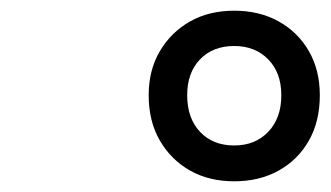

<svg xmlns="http://www.w3.org/2000/svg" viewBox="-20 -1035 618 359"><path d="M418 -696Q371 -696 335.5 -716Q300 -736 279 -772Q258 -808 258 -857Q258 -904 279 -939.5Q300 -975 335.5 -995Q371 -1015 418 -1015Q465 -1015 501 -995Q537 -975 557.5 -939.5Q578 -904 578 -857Q578 -808 557.5 -772Q537 -736 501 -716Q465 -696 418 -696ZM418 -763Q457 -763 481.5 -788.5Q506 -814 506 -857Q506 -899 481.5 -924Q457 -949 418 -949Q378 -949 354 -924Q330 -899 330 -857Q330 -814 354 -788.5Q378 -763 418 -763Z"/></svg>

Font: Playwrite NZ
Style: Regular
Weight: 400
Designer: Veronika Burian, José Scaglione
Foundry: TypeTogether
Version: Version 1.002